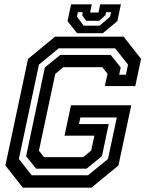

<svg xmlns="http://www.w3.org/2000/svg" viewBox="-20 -870 679 890"><path d="M86 0 5 -103 110 -597 235 -700H553L634 -597L607 -471H466L478.5 -528L454.5 -558.5H273L236 -527L160.5 -171.5L184 -141.5H365.5L402.5 -172L417.5 -241H279L309 -382H588.5L529 -103L404 0ZM127 -57.5H388L480.5 -133L521.5 -325.5H352.5L346 -295H484L452.5 -146L381 -88H147.5L101 -146L188 -557.5L259.5 -615.5H493L539.5 -557.5L532.5 -523.5H563.5L573.5 -570.5L513.5 -646H252L160.5 -570.5L67.5 -133ZM337.5 -716 293 -772 309.5 -850H405.5L397.5 -812H436.5L444.5 -850H540.5L524 -772L456.5 -716ZM367.5 -751H442L490.5 -793L495 -813.5H472L468.5 -799.5L439.5 -773.5H379.5L361 -799.5L364 -813.5H341L337 -793Z"/></svg>

Font: Tourney SemiBold
Style: Italic
Weight: 600
Italic angle: -12°
Version: Version 1.015